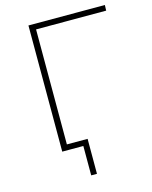

<svg xmlns="http://www.w3.org/2000/svg" viewBox="-127 -783 817 1029"><g transform="rotate(-15 282.0 -268.5)"><path d="M555 -669H166V0H132V-700H556ZM281 -31V163H249V0H132V-31Z"/></g></svg>

Font: Montserrat Alternates ExLight
Style: Regular
Weight: 275
Designer: Julieta Ulanovsky
Foundry: Julieta Ulanovsky
Version: Version 7.200